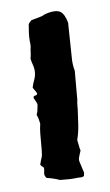

<svg xmlns="http://www.w3.org/2000/svg" viewBox="-40 -470 277 482"><g transform="rotate(-5 99.0 -229.5)"><path d="M146 -20Q139 -20 131 -19Q123 -18 115 -18H92Q84 -21 75.5 -23Q67 -25 59 -26Q53 -33 54 -39Q55 -45 55 -52Q52 -54 46 -60L49 -72Q52 -79 52.5 -85Q53 -91 53 -98V-139Q53 -144 53.5 -150Q54 -156 55 -163Q54 -168 52.5 -174Q51 -180 48 -186Q49 -190 50 -192.5Q51 -195 51 -199Q53 -210 52 -213.5Q51 -217 44 -229Q44 -234 48.5 -234.5Q53 -235 54 -239Q52 -244 49 -247.5Q46 -251 44 -255Q46 -265 49.5 -274Q53 -283 53 -293Q53 -302 50 -310.5Q47 -319 45 -327Q46 -333 46.5 -338.5Q47 -344 47 -350Q49 -361 47 -371Q46 -382 46.5 -392.5Q47 -403 48 -414Q50 -419 56 -424Q64 -426 74 -429Q83 -431 89 -435Q91 -436 94.5 -437Q98 -438 101 -439Q121 -444 131 -437.5Q141 -431 147 -409V-400Q147 -387 147.5 -373Q148 -359 148 -345Q148 -330 148.5 -316Q149 -302 153 -288V-214Q152 -209 152 -203Q152 -197 152 -192Q151 -173 150 -153.5Q149 -134 144 -114Q146 -106 147 -99.5Q148 -93 150 -87Q146 -76 144 -67Q144 -61 145 -59Q147 -52 149.5 -45Q152 -38 154 -31Q154 -30 153.5 -27.5Q153 -25 153 -23Q151 -21 150 -21Q148 -20 146 -20Z"/></g></svg>

Font: Daruma Drop One
Style: Regular
Weight: 400
Designer: Maniackers Design
Version: Version 1.000